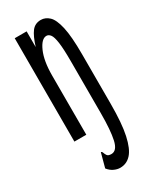

<svg xmlns="http://www.w3.org/2000/svg" viewBox="-172 -517 595 740"><g transform="rotate(-30 125.0 -147.5)"><path d="M131 176Q118 176 104 169.5Q90 163 79 149L96 86Q101 87 103 93.5Q105 100 109.5 106.5Q114 113 128 113Q153 113 162 72.5Q171 32 171 -45V-275Q171 -330 167 -358.5Q163 -387 155.5 -397Q148 -407 138 -407Q116 -407 98.5 -367.5Q81 -328 81 -263V0H28V-460H81V-390Q94 -432 109 -451.5Q124 -471 150 -471Q170 -471 186.5 -455.5Q203 -440 212.5 -398Q222 -356 222 -277V-56Q222 31 211 81.5Q200 132 180 154Q160 176 131 176Z"/></g></svg>

Font: Inconsolata UltraCondensed Medium
Style: Regular
Weight: 500
Width: 1
Monospace: yes
Designer: Raph Levien, Cyreal, Brenton Simpson
Foundry: Raph Levien, Cyreal, Google
Version: Version 3.001; ttfautohint (v1.8.2.53-6de2)